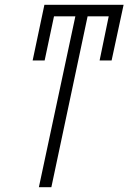

<svg xmlns="http://www.w3.org/2000/svg" viewBox="-20 -780 535 800"><path d="M142 0 294 -712H205L166 -528H116L165 -760H495L445 -528H395L433 -712H345L194 0Z"/></svg>

Font: Noto Sans ExtraCondensed Light
Style: Italic
Weight: 300
Width: 2
Italic angle: -12°
Designer: Monotype Design Team
Foundry: Monotype Imaging Inc.
Version: Version 2.013; ttfautohint (v1.8.4.7-5d5b)